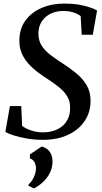

<svg xmlns="http://www.w3.org/2000/svg" viewBox="-20 -772 570 1075"><path d="M219 11Q174 11 130.5 3.5Q87 -4 54.5 -14.5Q22 -25 10 -34L35.5 -178H99L104 -67Q122 -53 153.2 -42Q184.5 -31 221 -31Q251.5 -31 278.5 -39.2Q305.5 -47.5 326.2 -63.8Q347 -80 359.5 -105Q372 -130 372.5 -163Q374 -201 358.2 -229Q342.5 -257 314.2 -280.5Q286 -304 249 -328Q220 -346.5 191.5 -367.8Q163 -389 139.8 -414.8Q116.5 -440.5 102.5 -472Q88.5 -503.5 88.5 -542.5Q88 -609.5 121.8 -656.2Q155.5 -703 212.8 -727.5Q270 -752 339.5 -752Q385.5 -752 421.8 -745.8Q458 -739.5 483.8 -730.5Q509.5 -721.5 523.5 -713L499.5 -577.5H437.5L431.5 -682Q417.5 -693.5 392.8 -702Q368 -710.5 332 -710.5Q295.5 -710.5 264.5 -695.8Q233.5 -681 214.5 -653Q195.5 -625 195 -584.5Q195 -545 213.2 -516.5Q231.5 -488 262.8 -464.2Q294 -440.5 333 -415.5Q371.5 -390.5 406.5 -362Q441.5 -333.5 464 -296.8Q486.5 -260 487 -209.5Q487.5 -145 454.5 -95.2Q421.5 -45.5 361.2 -17.2Q301 11 219 11ZM139.5 268 140 260.5Q152.5 250 161.8 234.8Q171 219.5 176.2 202.5Q181.5 185.5 181.5 169.5Q181 149.5 172 134.5Q163 119.5 147.5 115V92.5L214 48Q245.5 57.5 260 80Q274.5 102.5 274 136Q273.5 168 259.2 196Q245 224 221.8 246.2Q198.5 268.5 170 283Z"/></svg>

Font: Merriweather 72pt Medium
Style: Italic
Weight: 500
Italic angle: -7.8°
Version: Version 2.101